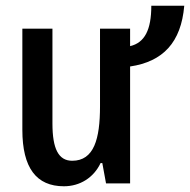

<svg xmlns="http://www.w3.org/2000/svg" viewBox="-20 -640 663 670"><path d="M623 -620H508C508 -536 485 -491 434 -479V-540H329V-269C329 -155 308 -79 232 -79C184 -79 163 -121 163 -209V-540H58V-187C58 -54 107 10 203 10C259 10 307 -20 331 -71H337L350 0H434V-408C549 -425 612 -492 623 -620Z"/></svg>

Font: Kathrein 67 Medium Condensed
Style: Regular
Weight: 500
Width: 3
Designer: Lazydogs Typefoundry, based on Open Sans by Ascender Corporation
Foundry: Lazydogs Typefoundry
Version: Version 1.003;PS 001.003;hotconv 1.0.88;makeotf.lib2.5.64775